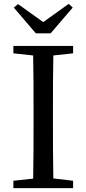

<svg xmlns="http://www.w3.org/2000/svg" viewBox="-20 -970 446 990"><path d="M241 -798 355 -931 334 -950 203 -856 73 -949 51 -931 165 -798ZM357 -695V-733H49V-695L151 -684C153 -588 153 -491 153 -393V-339C153 -241 153 -145 151 -49L49 -38V0H357V-38L255 -50C253 -146 253 -243 253 -339V-393C253 -491 253 -589 255 -684Z"/></svg>

Font: Noto Serif SC Medium
Style: Regular
Weight: 500
Designer: Ryoko NISHIZUKA 西塚涼子 (kana & ideographs); Frank Grießhammer (Latin, Greek & Cyrillic); Wenlong ZHANG 张文龙 (bopomofo); San
Foundry: Adobe Systems Incorporated
Version: Version 1.001;PS 1.001;hotconv 16.6.54;makeotf.lib2.5.65590